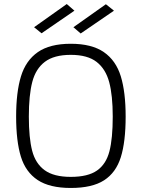

<svg xmlns="http://www.w3.org/2000/svg" viewBox="-20 -922 703 952"><path d="M60 -344Q60 -465 84 -543.5Q108 -622 167.5 -663.5Q227 -705 331 -705Q435 -705 495 -663.5Q555 -622 579 -543.5Q603 -465 603 -344Q603 -219 579 -142.5Q555 -66 496 -28Q437 10 331 10Q226 10 166.5 -29.5Q107 -69 83.5 -145.5Q60 -222 60 -344ZM539 -344Q539 -449 521.5 -514.5Q504 -580 459 -615Q414 -650 331 -650Q248 -650 202.5 -615.5Q157 -581 140 -515.5Q123 -450 123 -344Q123 -238 139.5 -174.5Q156 -111 201.5 -78Q247 -45 331 -45Q416 -45 461 -76.5Q506 -108 522.5 -171.5Q539 -235 539 -344ZM149 -787 311 -902 349 -869 186 -757ZM344 -787 505 -901 545 -869 380 -756Z"/></svg>

Font: Cairo Light
Style: Regular
Weight: 300
Designer: Mohamed Gaber, Accademia di Belle Arti di Urbino and others
Foundry: Kief Type Foundry, Accademia di Belle Arti di Urbino and others
Version: Version 3.011